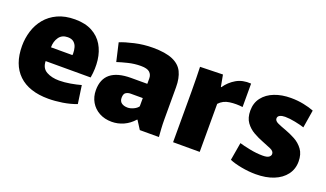

<svg xmlns="http://www.w3.org/2000/svg" viewBox="-58 -883 2118 1247"><g transform="rotate(20 1000.5 -260.0)"><path d="M306 12Q172 12 100.5 -56.5Q29 -125 29 -253Q29 -306 44.5 -356Q60 -406 92.5 -445.5Q125 -485 175.5 -508.5Q226 -532 295 -532Q366 -532 414 -506Q462 -480 488.5 -435.5Q515 -391 522 -333.5Q529 -276 518 -212H207Q208 -163 244 -143Q280 -123 332 -123Q368 -123 408.5 -130Q449 -137 481 -146L499 -21Q454 -4 403 4Q352 12 306 12ZM290 -407Q250 -407 229.5 -378Q209 -349 209 -308H357Q358 -312 358 -315Q358 -318 358 -321Q358 -341 352.5 -361Q347 -381 332 -394Q317 -407 290 -407Z M744 12Q695 12 657.5 -8.5Q620 -29 599 -65Q578 -101 578 -147Q578 -299 766 -299H878V-337Q878 -362 861 -378Q844 -394 800 -394Q756 -394 713 -383.5Q670 -373 640 -363L611 -489Q647 -504 708 -518Q769 -532 833 -532Q920 -532 970 -510.5Q1020 -489 1040.5 -447Q1061 -405 1061 -342V-120Q1061 -88 1063 -55.5Q1065 -23 1067 0H935L898 -58H895Q864 -23 825 -5.5Q786 12 744 12ZM810 -110Q828 -110 850 -120Q872 -130 882 -145V-202H798Q781 -202 766.5 -193.5Q752 -185 752 -157Q752 -133 768 -121.5Q784 -110 810 -110Z M1165 0V-347Q1165 -405 1164 -445Q1163 -485 1162 -520L1319 -524L1334 -443H1337Q1366 -485 1409 -510Q1452 -535 1511 -531V-369Q1466 -375 1421.5 -369Q1377 -363 1349 -332V0Z M1739 12Q1691 12 1640 2.5Q1589 -7 1557 -21L1578 -144Q1604 -136 1651 -126.5Q1698 -117 1741 -117Q1771 -117 1783.5 -126Q1796 -135 1796 -148Q1796 -167 1770 -178.5Q1744 -190 1710 -203Q1678 -215 1644.5 -234Q1611 -253 1588.5 -284Q1566 -315 1566 -365Q1566 -418 1595 -455.5Q1624 -493 1674 -512.5Q1724 -532 1787 -532Q1833 -532 1875 -523.5Q1917 -515 1947 -503L1927 -380Q1903 -388 1863.5 -396Q1824 -404 1793 -404Q1772 -404 1757.5 -397Q1743 -390 1743 -375Q1743 -358 1767 -347Q1791 -336 1825 -324Q1858 -312 1892.5 -293.5Q1927 -275 1950.5 -243Q1974 -211 1974 -160Q1974 -108 1944.5 -69Q1915 -30 1862.5 -9Q1810 12 1739 12Z"/></g></svg>

Font: Murecho ExtraBold
Style: Regular
Weight: 800
Designer: Neil Summerour
Foundry: Positype
Version: Version 1.010; ttfautohint (v1.8.3)